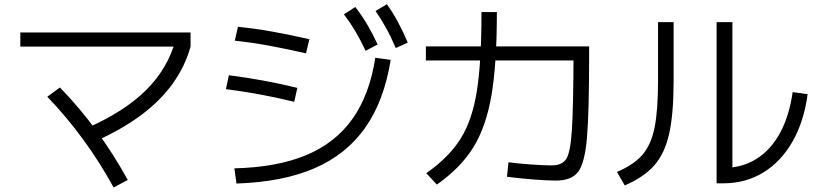

<svg xmlns="http://www.w3.org/2000/svg" viewBox="-20 -838 3790 890"><path d="M793.9 -652.3 863.3 -622.1Q837.9 -530.3 780.8 -450.7Q723.6 -371.1 633.8 -304.2Q543.9 -237.3 420.9 -182.6L384.8 -245.1Q557.6 -321.3 657.7 -420.9Q757.8 -520.5 793.9 -652.3ZM199.2 -389.6 257.8 -432.6Q350.6 -336.9 428.2 -230.5Q505.9 -124 572.3 -3.9L506.8 31.2Q377.9 -204.1 199.2 -389.6ZM74.2 -687.5H863.3V-622.1H74.2Z M1719.7 -570.3 1791 -560.5Q1760.7 -371.1 1673.3 -246.6Q1585.9 -122.1 1438 -58.1Q1290 5.9 1076.2 12.7L1066.4 -57.6Q1264.6 -62.5 1399.9 -119.1Q1535.2 -175.8 1614.3 -287.6Q1693.4 -399.4 1719.7 -570.3ZM1027.3 -424.8 1041 -489.3Q1124 -478.5 1198.7 -464.8Q1273.4 -451.2 1358.4 -430.7L1343.8 -366.2Q1258.8 -386.7 1184.1 -400.4Q1109.4 -414.1 1027.3 -424.8ZM1068.4 -649.4 1083 -713.9Q1167 -705.1 1245.6 -690.9Q1324.2 -676.8 1414.1 -656.2L1398.4 -590.8Q1303.7 -612.3 1226.6 -626.5Q1149.4 -640.6 1068.4 -649.4ZM1574.2 -771.5 1627 -805.7Q1657.2 -766.6 1682.1 -724.6Q1707 -682.6 1730.5 -631.8L1674.8 -602.5Q1650.4 -654.3 1626.5 -694.3Q1602.5 -734.4 1574.2 -771.5ZM1720.7 -787.1 1773.4 -818.4Q1801.8 -778.3 1824.7 -735.8Q1847.7 -693.4 1870.1 -640.6L1814.5 -615.2Q1792 -668 1769.5 -708.5Q1747.1 -749 1720.7 -787.1Z M2330.1 -18.6 2336.9 -85.9Q2377.9 -80.1 2439.9 -75.7Q2502 -71.3 2537.1 -71.3Q2585.9 -71.3 2605 -101.6Q2624 -131.8 2630.9 -233.9Q2637.7 -335.9 2638.7 -594.7L2675.8 -557.6H1954.1V-623H2710.9V-588.9Q2710.9 -314.5 2700.7 -197.8Q2690.4 -81.1 2659.7 -41Q2628.9 -1 2556.6 -1Q2514.6 -1 2449.2 -6.3Q2383.8 -11.7 2330.1 -18.6ZM2211.9 -782.2H2283.2Q2283.2 -543 2258.3 -397Q2233.4 -251 2174.3 -155.3Q2115.2 -59.6 2004.9 17.6L1956.1 -35.2Q2061.5 -109.4 2115.2 -195.3Q2168.9 -281.2 2190.4 -415.5Q2211.9 -549.8 2211.9 -782.2Z M3301.8 -735.4H3375V-21.5L3333 -59.6Q3418.9 -59.6 3485.8 -101.1Q3552.7 -142.6 3595.7 -221.7Q3638.7 -300.8 3654.3 -411.1L3723.6 -401.4Q3707 -275.4 3653.8 -182.1Q3600.6 -88.9 3518.6 -38.6Q3436.5 11.7 3333 11.7H3301.8ZM3030.3 -467.8V-735.4H3102.5V-462.9Q3102.5 -310.5 3082 -218.8Q3061.5 -127 3013.2 -71.8Q2964.8 -16.6 2876 21.5L2839.8 -41Q2918 -74.2 2958 -120.6Q2998 -167 3014.2 -246.6Q3030.3 -326.2 3030.3 -467.8Z"/></svg>

Font: Pretendard JP Variable
Style: Regular
Weight: 400
Designer: Base glyphs from Inter by Rasmus Andersson; Hangul glyphs from Noto Sans CJK(Source Han Sans) by Jang Soo-young and Kang
Foundry: Kil Hyung-jin
Version: Version 1.307;Glyphs 3.2 (3192)